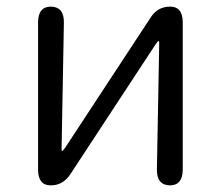

<svg xmlns="http://www.w3.org/2000/svg" viewBox="-20 -560 667 580"><path d="M133 0Q95 0 95 -48V-492Q95 -540 134 -540Q174 -539 173 -491L166 -109Q166 -104 168 -104Q170 -104 177 -114L435 -507Q456 -540 494 -540Q532 -540 532 -492V-48Q532 0 493 0Q453 -1 454 -49L461 -431Q461 -436 459 -436Q457 -436 450 -426L192 -33Q170 0 133 0Z"/></svg>

Font: Resource Han Rounded KR Normal
Style: Regular
Weight: 350
Designer: Cyano Hao (round all glyphs); Ryoko NISHIZUKA 西塚涼子 (kana, bopomofo & ideographs); Paul D. Hunt (Latin, Greek & Cyrillic)
Foundry: Cyano Hao
Version: 0.990